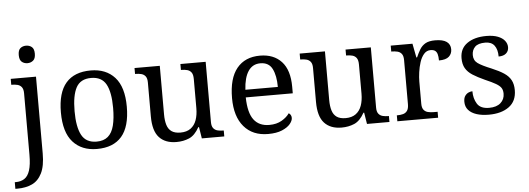

<svg xmlns="http://www.w3.org/2000/svg" viewBox="-70 -937 3733 1355"><g transform="rotate(-5 1796.0 -260.0)"><path d="M-12 240V193H-5Q31 193 56.5 176.5Q82 160 95 119.5Q108 79 108 9V-426Q108 -456 96.5 -470.5Q85 -485 66.5 -489.5Q48 -494 26 -494H23V-536H202V8Q202 97 176.5 148Q151 199 106.5 219.5Q62 240 4 240ZM151 -636Q127 -636 110.5 -650Q94 -664 94 -698Q94 -733 110.5 -746.5Q127 -760 151 -760Q174 -760 191 -746.5Q208 -733 208 -698Q208 -664 191 -650Q174 -636 151 -636Z M587 10Q479 10 417 -59Q355 -128 355 -269Q355 -409 414.5 -477.5Q474 -546 590 -546Q698 -546 760 -477.5Q822 -409 822 -269Q822 -128 762.5 -59Q703 10 587 10ZM589 -42Q639 -42 669 -67.5Q699 -93 712 -144Q725 -195 725 -269Q725 -381 694 -437Q663 -493 588 -493Q513 -493 482.5 -437Q452 -381 452 -269Q452 -157 483 -99.5Q514 -42 589 -42Z M1150 10Q1071 10 1028 -36.5Q985 -83 985 -186V-426Q985 -456 973.5 -470.5Q962 -485 943.5 -489.5Q925 -494 903 -494H900V-536H1079V-191Q1079 -148 1088.5 -117Q1098 -86 1121 -70Q1144 -54 1184 -54Q1228 -54 1256 -74.5Q1284 -95 1297 -131.5Q1310 -168 1310 -216V-422Q1310 -454 1299 -469Q1288 -484 1269.5 -489Q1251 -494 1228 -494H1225V-536H1404V-109Q1404 -80 1415.5 -65.5Q1427 -51 1445.5 -46.5Q1464 -42 1486 -42H1489V0H1330L1317 -81H1312Q1281 -25 1240 -7.5Q1199 10 1150 10Z M1799 10Q1690 10 1628.5 -62Q1567 -134 1567 -264Q1567 -404 1625 -475Q1683 -546 1789 -546Q1886 -546 1941.5 -486Q1997 -426 1997 -307V-261H1664Q1666 -152 1703.5 -102.5Q1741 -53 1813 -53Q1865 -53 1901.5 -74.5Q1938 -96 1956 -123Q1963 -120 1969 -111Q1975 -102 1975 -89Q1975 -69 1956 -46Q1937 -23 1898 -6.5Q1859 10 1799 10ZM1896 -315Q1896 -395 1871.5 -443.5Q1847 -492 1787 -492Q1732 -492 1701.5 -446.5Q1671 -401 1666 -315Z M2320 10Q2241 10 2198 -36.5Q2155 -83 2155 -186V-426Q2155 -456 2143.5 -470.5Q2132 -485 2113.5 -489.5Q2095 -494 2073 -494H2070V-536H2249V-191Q2249 -148 2258.5 -117Q2268 -86 2291 -70Q2314 -54 2354 -54Q2398 -54 2426 -74.5Q2454 -95 2467 -131.5Q2480 -168 2480 -216V-422Q2480 -454 2469 -469Q2458 -484 2439.5 -489Q2421 -494 2398 -494H2395V-536H2574V-109Q2574 -80 2585.5 -65.5Q2597 -51 2615.5 -46.5Q2634 -42 2656 -42H2659V0H2500L2487 -81H2482Q2451 -25 2410 -7.5Q2369 10 2320 10Z M2715 0V-42H2718Q2741 -42 2759.5 -47Q2778 -52 2789 -67.5Q2800 -83 2800 -114V-426Q2800 -456 2788.5 -470.5Q2777 -485 2758.5 -489.5Q2740 -494 2718 -494H2715V-536H2869L2888 -437H2893Q2906 -467 2921 -492Q2936 -517 2961 -531.5Q2986 -546 3030 -546Q3085 -546 3111.5 -527Q3138 -508 3138 -473Q3138 -442 3116.5 -422Q3095 -402 3045 -402Q3045 -430 3040 -447Q3035 -464 3023.5 -472Q3012 -480 2992 -480Q2964 -480 2945 -458Q2926 -436 2915 -402Q2904 -368 2899 -331.5Q2894 -295 2894 -266V-109Q2894 -80 2905.5 -65.5Q2917 -51 2935.5 -46.5Q2954 -42 2976 -42H3004V0Z M3363 10Q3313 10 3276 -2Q3239 -14 3218.5 -37.5Q3198 -61 3198 -96Q3198 -123 3209 -138Q3220 -153 3234.5 -159Q3249 -165 3261 -165Q3261 -113 3284.5 -75.5Q3308 -38 3369 -38Q3422 -38 3450.5 -63.5Q3479 -89 3479 -129Q3479 -154 3468.5 -170Q3458 -186 3431.5 -201.5Q3405 -217 3356 -238Q3305 -261 3271.5 -282.5Q3238 -304 3221.5 -332.5Q3205 -361 3205 -404Q3205 -472 3256.5 -508.5Q3308 -545 3393 -545Q3441 -545 3473.5 -532.5Q3506 -520 3522.5 -499Q3539 -478 3539 -453Q3539 -426 3520.5 -409.5Q3502 -393 3467 -393Q3467 -443 3446 -471Q3425 -499 3381 -499Q3330 -499 3308 -476.5Q3286 -454 3286 -419Q3286 -381 3314.5 -360.5Q3343 -340 3410 -313Q3463 -291 3496 -269Q3529 -247 3544.5 -218Q3560 -189 3560 -147Q3560 -69 3506 -29.5Q3452 10 3363 10Z"/></g></svg>

Font: Noto Serif Ethiopic
Style: Regular
Weight: 400
Designer: Monotype Design Team
Foundry: Monotype Imaging Inc.
Version: Version 2.102